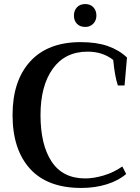

<svg xmlns="http://www.w3.org/2000/svg" viewBox="-20 -918 689 948"><path d="M345 -841Q345 -866 360 -882Q375 -898 401 -898Q426 -898 441 -882Q456 -866 456 -841Q456 -817 440.5 -801Q425 -785 401 -785Q375 -785 360 -800.5Q345 -816 345 -841ZM42 -350Q42 -519 129 -614.5Q216 -710 378 -710Q457 -710 512.5 -690.5Q568 -671 607 -634L595 -496H562Q547 -539 539 -622Q487 -663 413 -663Q301 -663 240.5 -578.5Q180 -494 180 -350Q180 -203 235 -120Q290 -37 401 -37Q442 -37 491.5 -51.5Q541 -66 584 -96L603 -59Q565 -26 507 -8Q449 10 381 10Q214 10 128 -85Q42 -180 42 -350Z"/></svg>

Font: Trirong SemiBold
Style: Regular
Weight: 600
Designer: Katatrad Team
Foundry: CadsonDemak
Version: Version 1.001